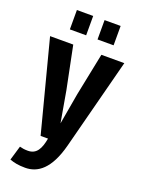

<svg xmlns="http://www.w3.org/2000/svg" viewBox="-181 -862 845 1152"><g transform="rotate(20 241.0 -286.0)"><path d="M205.6 -784.2H101.6V-660.6H205.6ZM380.9 -784.2H278.3V-660.6H380.9ZM331.5 -582 276.4 -310.5 241.7 -111.8 207 -310.1 151.9 -582H3.9L155.3 0H202.6C190.4 67.9 168.5 109.9 113.3 109.9C91.8 109.9 77.1 107.4 61 103L33.7 195.3C61 205.1 88.4 211.4 132.8 211.4C213.4 211.4 285.2 159.7 327.1 0L478 -582Z"/></g></svg>

Font: Decalotype SemiBold
Style: Regular
Weight: 600
Designer: Alfredo Marco Pradil
Foundry: Alfredo Marco Pradil
Version: Version 1.0